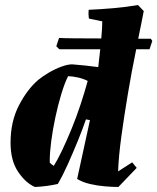

<svg xmlns="http://www.w3.org/2000/svg" viewBox="-20 -732 626 764"><path d="M119 12Q82 -4 52 -48.5Q22 -93 22 -164Q22 -248 55 -312Q88 -376 132 -414Q149 -428 173.5 -442.5Q198 -457 223.5 -466.5Q249 -476 267 -476Q319 -472 371 -465Q373 -484 375 -502Q377 -520 379 -536H216L204 -548L215 -581Q230 -580 277 -579.5Q324 -579 383 -579Q385 -600 386 -617Q387 -634 387 -647L334 -658Q331 -675 333 -693Q380 -695 431.5 -699.5Q483 -704 529 -712L552 -688Q547 -662 541.5 -634.5Q536 -607 530 -578Q557 -578 580 -578L586 -569L575 -536H522Q504 -449 489 -359.5Q474 -270 463 -190Q452 -110 450 -50L506 -86L524 -64L451 12Q428 12 397.5 9.5Q367 7 337.5 0Q308 -7 287 -20L338 -254L322 -257Q308 -216 288.5 -168.5Q269 -121 249 -76.5Q229 -32 210 0Q188 5 165 8Q142 11 119 12ZM194 -72Q208 -94 226.5 -132.5Q245 -171 264.5 -218.5Q284 -266 300.5 -316Q317 -366 329 -410Q311 -419 291 -423.5Q271 -428 251 -429Q237 -401 224 -358Q211 -315 200.5 -266Q190 -217 184 -171.5Q178 -126 178 -93V-85Q184 -78 194 -72Z"/></svg>

Font: Albura ExtraBold
Style: Italic
Weight: 758
Italic angle: -7°
Designer: Mercedes Jáuregui
Foundry: Omnibus-Type Team
Version: Version 1.000; ttfautohint (v1.8.3)